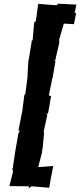

<svg xmlns="http://www.w3.org/2000/svg" viewBox="-20 -849 434 1041"><path d="M381 -718 393 -779 385 -778 394 -824 293 -829 291 -822 278 -821 187 -828 174 -732 170 -733 165 -725 157 -631 149 -626 152 -625 137 -532 134 -520C132 -490 130 -459 129 -429L117 -338L112 -335L100 -239H99L80 -140L88 -141C85 -136 83 -132 80 -127L63 -30L50 57L52 65L45 63L51 79L31 160L133 161L137 160L135 172L151 161L247 169L256 116L269 51L187 57L208 -23L209 -38L211 -44L219 -128L217 -136L237 -229L229 -226L241 -237L257 -327L245 -333L264 -426L265 -425L281 -519L275 -518L280 -524L301 -615L302 -625L301 -628L300 -631L326 -721Z"/></svg>

Font: Asimov Print
Style: DIt
Weight: 250
Width: 0
Designer: Google
Version: Version 2.000980: 2014